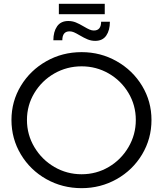

<svg xmlns="http://www.w3.org/2000/svg" viewBox="-20 -979 853 1005"><path d="M40 0ZM772.9 -351.1Q772.9 -252.9 723.9 -170.9Q674.8 -88.9 590.8 -41.5Q506.8 5.9 407.2 5.9Q306.2 5.9 222.2 -41.5Q138.2 -88.9 89.1 -170.9Q40 -252.9 40 -351.1Q40 -448.2 89.1 -529.5Q138.2 -610.8 222.2 -658.4Q306.2 -706.1 407.2 -706.1Q506.8 -706.1 590.8 -658.4Q674.8 -610.8 723.9 -529.5Q772.9 -448.2 772.9 -351.1ZM121.1 -351.1Q121.1 -273.9 160.2 -208.5Q199.2 -143.1 264.6 -105Q330.1 -66.9 407.2 -66.9Q484.4 -66.9 549.1 -105Q613.8 -143.1 652.3 -208.5Q690.9 -273.9 690.9 -351.1Q690.9 -428.2 652.3 -492.7Q613.8 -557.1 548.8 -594.5Q483.9 -631.8 407.2 -631.8Q330.1 -631.8 264.6 -594.5Q199.2 -557.1 160.2 -492.7Q121.1 -428.2 121.1 -351.1ZM555.2 -765.1ZM478.5 -765.1Q457.5 -765.1 439 -772.7Q420.4 -780.3 397.5 -793.9Q378.4 -805.2 366.9 -810.1Q355.5 -814.9 344.2 -814.9Q306.2 -814.9 306.2 -768.1H259.3Q259.3 -813 278.8 -841.1Q298.3 -869.1 337.4 -869.1Q358.4 -869.1 377 -861.6Q395.5 -854 418.5 -840.3Q437.5 -829.1 449 -824.2Q460.4 -819.3 471.2 -819.3Q509.3 -819.3 509.3 -865.2H555.2Q555.2 -820.3 536.1 -792.7Q517.1 -765.1 478.5 -765.1ZM288.1 -959H528.3V-904.8H288.1Z"/></svg>

Font: Argentum Sans Light
Style: Regular
Weight: 300
Designer: Julieta Ulanovsky (Modified by Cristiano Sobral)
Foundry: Julieta Ulanovsky
Version: Version 1.000; ttfautohint (v1.5.65-e2d9)